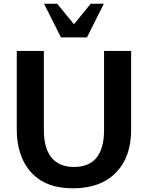

<svg xmlns="http://www.w3.org/2000/svg" viewBox="-20 -995 796 1028"><path d="M536.1 -975.1 445.8 -794.9H306.2L215.8 -975.1H286.1L376 -865.2L465.8 -975.1ZM682.1 -298.8V-299.8Q682.1 -153.8 600.3 -70.3Q518.6 13.2 371.1 13.2Q256.8 13.2 186.3 -37.1Q115.7 -87.4 86.9 -179.2Q69.8 -234.4 69.8 -298.8V-722.2H214.8V-298.8Q214.8 -200.7 256.1 -150.9Q297.4 -101.1 376 -101.1Q537.1 -101.1 537.1 -298.8V-722.2H682.1Z"/></svg>

Font: Perun
Style: Bold
Weight: 700
Foundry: Copyright (c) Stefan Peev, Context Ltd, 2016
Version: Version 1.0000